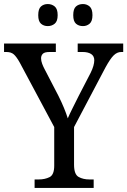

<svg xmlns="http://www.w3.org/2000/svg" viewBox="-24 -929 629 949"><path d="M147 0V-42H167Q198 -42 221 -53.5Q244 -65 244 -110V-301L74 -619Q58 -648 44.5 -660Q31 -672 8 -672H-4V-714H252V-672H221Q196 -672 187.5 -663Q179 -654 179 -641Q179 -628 184.5 -613.5Q190 -599 196 -588L265 -455Q280 -425 292 -396Q304 -367 311 -344Q320 -365 334.5 -394Q349 -423 365 -455L424 -569Q433 -587 437.5 -603Q442 -619 442 -631Q442 -652 426.5 -662Q411 -672 385 -672H360V-714H585V-672H575Q555 -672 538 -655.5Q521 -639 497 -595L342 -301V-115Q342 -67 364.5 -54.5Q387 -42 418 -42H439V0ZM386 -800Q365 -800 351.5 -812Q338 -824 338 -854Q338 -885 351.5 -897Q365 -909 386 -909Q405 -909 419 -897Q433 -885 433 -854Q433 -824 419 -812Q405 -800 386 -800ZM212 -800Q192 -800 178.5 -812Q165 -824 165 -854Q165 -885 178.5 -897Q192 -909 212 -909Q232 -909 246.5 -897Q261 -885 261 -854Q261 -824 246.5 -812Q232 -800 212 -800Z"/></svg>

Font: Noto Serif Lao SemCond
Style: Regular
Weight: 400
Width: 4
Designer: Monotype Design Team
Foundry: Monotype Imaging Inc.
Version: Version 2.004; ttfautohint (v1.8.4.7-5d5b)